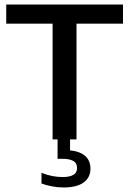

<svg xmlns="http://www.w3.org/2000/svg" viewBox="-20 -615 570 847"><path d="M212 0V-510.5H7.5V-595H522.5V-510.5H317.5V0ZM261 212Q235 212 209.8 207.2Q184.5 202.5 163 194.5V147.5Q188.5 157.5 211.8 161.8Q235 166 256.5 166Q287 166 303.5 156.5Q320 147 320 126Q320 104.5 303.2 95Q286.5 85.5 255.5 85.5H234V-10H289V67L267 47.5Q320.5 47.5 349.8 68.2Q379 89 379 129Q379 168.5 348.8 190.2Q318.5 212 261 212Z"/></svg>

Font: Encode Sans SC Medium
Style: Regular
Weight: 500
Version: Version 3.002